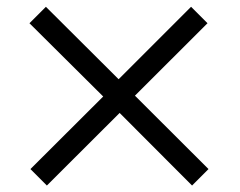

<svg xmlns="http://www.w3.org/2000/svg" viewBox="-20 -580 720 576"><path d="M605.5 -72.8 556.2 -23.4 338.9 -241.2 120.6 -23.4 71.3 -72.8 289.6 -290.5 68.4 -510.3 117.7 -559.6 335.9 -342.3 553.2 -559.6 602.5 -510.3 384.8 -293Z"/></svg>

Font: SakalBharati
Style: Regular
Weight: 400
Designer: CDAC GIST
Foundry: CDAC
Version: 13.02